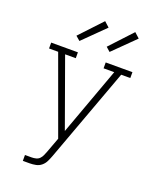

<svg xmlns="http://www.w3.org/2000/svg" viewBox="-173 -854 947 1168"><g transform="rotate(20 300.0 -270.0)"><path d="M121 215V177H165Q178 177 192 173.5Q206 170 215.5 160Q225 150 230.5 137.5Q236 125 241 112L277 15L96 -482H37V-520H210V-482H141L299 -43L459 -482H390V-520H563V-482H504L281 125Q274 144 265 162.5Q256 181 240.5 194Q225 207 205 211Q185 215 165 215ZM390 -588 363 -612 496 -755 529 -725ZM195 -588 167 -612 301 -755 334 -725Z"/></g></svg>

Font: Iosevka Etoile Extralight
Style: Regular
Weight: 200
Designer: Belleve Invis
Foundry: Belleve Invis
Version: Version 22.1.2; ttfautohint (v1.8.4)